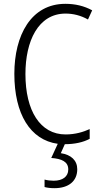

<svg xmlns="http://www.w3.org/2000/svg" viewBox="-20 -744 528 1004"><path d="M384 141C384 95 352 65 298 57L319 10C371 10 415 0 449 -18V-69C416 -54 374 -41 323 -41C190 -41 113 -165 113 -357C113 -528 179 -673 323 -673C363 -673 403 -663 440 -642L462 -690C420 -713 373 -724 322 -724C142 -724 55 -559 55 -358C55 -148 138 -12 282 8L248 82C302 86 337 101 337 142C337 180 307 201 261 201C244 201 227 199 213 195V234C227 238 245 240 265 240C339 240 384 203 384 141Z"/></svg>

Font: Noto Sans Kannada Condensed Light
Style: Regular
Weight: 300
Width: 3
Designer: Jelle Bosma - Monotype Design Team
Foundry: Monotype Imaging Inc.
Version: Version 2.005